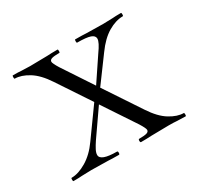

<svg xmlns="http://www.w3.org/2000/svg" viewBox="-94 -497 628 608"><g transform="rotate(-30 219.5 -193.0)"><path d="M425 0 393 -1Q383 -2 363 -2L300 -1Q286 0 262 0Q259 0 259 -6Q259 -12 262 -12Q281 -12 289.5 -14.5Q298 -17 298 -24Q298 -30 285 -51L206 -170L140 -75Q132 -63 126.5 -52.5Q121 -42 121 -34Q121 -12 181 -12Q184 -12 184 -6Q184 0 181 0Q154 0 141 -1L81 -2L46 -1Q36 0 15 0Q13 0 13 -6Q13 -12 15 -12Q40 -12 69.5 -29.5Q99 -47 123 -81L197 -184L118 -303Q93 -341 66 -357.5Q39 -374 16 -374Q14 -374 14 -380Q14 -386 16 -386Q37 -386 47 -385L78 -384L141 -385Q155 -386 179 -386Q181 -386 181 -380Q181 -374 179 -374Q160 -374 151.5 -371.5Q143 -369 143 -362Q143 -356 156 -335L228 -226L285 -311Q306 -340 306 -353Q306 -364 292 -369Q278 -374 244 -374Q242 -374 242 -380Q242 -386 244 -386Q271 -386 285 -385L345 -384L380 -385Q390 -386 411 -386Q413 -386 413 -380Q413 -374 411 -374Q385 -374 357 -357.5Q329 -341 303 -305L236 -214L323 -83Q348 -45 375 -28.5Q402 -12 425 -12Q427 -12 427 -6Q427 0 425 0Z"/></g></svg>

Font: Cormorant Infant Light
Style: Regular
Weight: 300
Designer: Christian Thalmann (Catharsis Fonts)
Version: Version 3.000